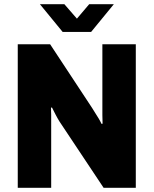

<svg xmlns="http://www.w3.org/2000/svg" viewBox="-20 -899 735 919"><path d="M65 0V-687H220L421 -382Q426 -373 435 -359.5Q444 -346 452.5 -331.5Q461 -317 466 -306L471 -307Q470 -328 470 -348Q470 -368 470 -382V-687H630V0H476L265 -317Q255 -333 245.5 -351.5Q236 -370 229 -384H224Q225 -367 225 -349Q225 -331 225 -317V0ZM171 -879H288L374 -780L322 -779L407 -879H525L416 -746H280Z"/></svg>

Font: Archivo SemiCondensed ExtraBold
Style: Regular
Weight: 800
Width: 4
Designer: Hector Gatti
Foundry: Omnibus-Type
Version: Version 2.001